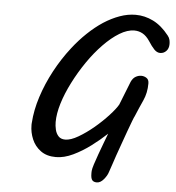

<svg xmlns="http://www.w3.org/2000/svg" viewBox="-56 -758 859 935"><g transform="rotate(5 373.0 -290.0)"><path d="M451.7 125Q436 125 429 116.2Q421.9 107.4 421.9 84V77.1L422.4 69.8Q422.9 61.5 429.9 39.1Q437 16.6 447.5 -12.2Q458 -41 468.5 -69.1Q479 -97.2 486.3 -116.2Q453.1 -85 411.6 -53.7Q370.1 -22.5 326.2 -1.5Q282.2 19.5 242.2 19.5Q197.3 19.5 168 -2Q138.7 -23.4 124.8 -56.6Q110.8 -89.8 110.8 -124.5V-130.9L111.3 -136.7Q115.2 -198.7 136.5 -264.6Q157.7 -330.6 192.1 -394.8Q226.6 -459 270 -514.6Q302.2 -556.2 338.9 -591.1Q375.5 -626 414.1 -651.4Q452.6 -676.3 491.9 -690.4Q531.2 -704.6 569.8 -704.6Q614.3 -704.6 655.8 -684.1Q697.3 -663.6 733.4 -617.7Q741.7 -607.4 743.9 -596.9Q746.1 -586.4 746.1 -577.1Q746.1 -555.2 733.6 -542.5Q721.2 -529.8 704.1 -529.8Q688.5 -529.8 675 -543.7Q661.6 -557.6 645 -583.5Q629.4 -606.9 610.6 -617.4Q591.8 -627.9 569.8 -627.9Q536.1 -627.9 497.8 -604.7Q459.5 -581.5 420.7 -541.5Q381.8 -501.5 347.2 -451.2Q312 -399.9 284.7 -345.9Q257.3 -292 241.9 -241.7Q226.6 -191.4 226.6 -150.4Q226.6 -132.3 231 -113.5Q235.4 -94.7 247.1 -82Q258.8 -69.3 280.3 -69.3Q307.1 -69.3 344.2 -91.1Q381.3 -112.8 418.5 -144Q455.6 -175.3 485.6 -208Q515.6 -240.7 527.8 -262.2L573.2 -377Q581.5 -395.5 595 -403.3Q608.4 -411.1 622.6 -411.1Q636.7 -411.1 648.4 -403.3Q660.2 -395.5 660.2 -377Q660.2 -330.6 642.8 -292.7Q625.5 -254.9 607.9 -212.4Q605.5 -209 597.2 -187.3Q588.9 -165.5 577.6 -134.5Q566.4 -103.5 555.2 -71.8Q531.2 -5.4 519.8 30.3Q508.3 65.9 506.3 69.8Q501 87.4 485.1 106.2Q469.2 125 451.7 125Z"/></g></svg>

Font: Damion
Style: Regular
Weight: 400
Designer: Vernon Adams
Foundry: Vernon Adams
Version: Version 1.100; ttfautohint (v1.8.4.7-5d5b)